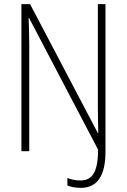

<svg xmlns="http://www.w3.org/2000/svg" viewBox="-20 -734 616 932"><path d="M372 178C451 178 492 121 492 2V-714H455V-217C455 -179 456 -133 457 -88H455L126 -714H84V0H122V-516C122 -570 120 -609 119 -647H121L456 -8C456 103 427 142 370 142C348 142 323 137 307 130V166C321 173 348 178 372 178Z"/></svg>

Font: Noto Sans Gurmukhi Condensed ExtraLight
Style: Regular
Weight: 200
Width: 3
Designer: Jelle Bosma - Monotype Design Team
Foundry: Monotype Imaging Inc.
Version: Version 2.004